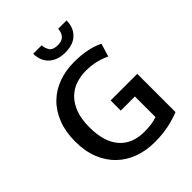

<svg xmlns="http://www.w3.org/2000/svg" viewBox="-237 -962 1096 1096"><g transform="rotate(-45 311.0 -414.0)"><path d="M360 -640Q470 -640 544 -603L520 -524Q484 -541 447.5 -549Q411 -557 372 -557Q329 -557 290.5 -544Q252 -531 222.5 -502Q193 -473 175.5 -427Q158 -381 158 -314Q158 -197 211 -135.5Q264 -74 361 -74Q395 -74 419.5 -77.5Q444 -81 466 -89V-255H352V-337H567V-28Q527 -12 477 -1Q427 10 360 10Q294 10 236 -11Q178 -32 135 -73Q92 -114 67.5 -174.5Q43 -235 43 -314Q43 -393 67 -454Q91 -515 133.5 -556.5Q176 -598 234 -619Q292 -640 360 -640ZM296 -838Q299 -808 312.5 -790.5Q326 -773 363 -773Q395 -773 411 -789.5Q427 -806 430 -838H497Q497 -782 462.5 -747.5Q428 -713 363 -713Q327 -713 301.5 -723.5Q276 -734 259.5 -751.5Q243 -769 235.5 -791.5Q228 -814 228 -838Z"/></g></svg>

Font: Mukta Medium
Style: Regular
Weight: 500
Designer: Girish Dalvi and Yashodeep Gholap
Foundry: Ek Type
Version: Version 2.538;PS 1.002;hotconv 16.6.51;makeotf.lib2.5.65220;